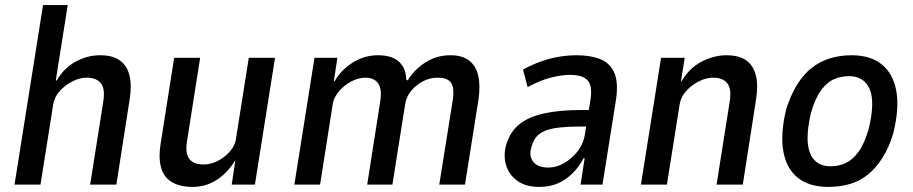

<svg xmlns="http://www.w3.org/2000/svg" viewBox="-20 -725 3586 754"><path d="M37 0 149 -705H246L199 -409H203Q231 -458 277 -483Q323 -508 373 -508Q423 -508 451 -487.5Q479 -467 488.5 -428.5Q498 -390 489 -334L437 0H334L385 -322Q391 -358 385.5 -378.5Q380 -399 363.5 -409.5Q347 -420 321 -420Q293 -420 264.5 -405.5Q236 -391 215 -368Q194 -345 189 -315L139 0Z M737 9Q686 9 654 -10.5Q622 -30 612 -69Q602 -108 611 -162L664 -498H766L715 -174Q709 -141 714.5 -120Q720 -99 736.5 -89Q753 -79 779 -79Q808 -79 836 -93.5Q864 -108 884 -131.5Q904 -155 907 -182L957 -498H1060L981 0H890L904 -94H903Q872 -44 829.5 -17.5Q787 9 737 9Z M1136 0 1215 -498H1305L1291 -406H1294Q1318 -449 1364 -478.5Q1410 -508 1464 -508Q1520 -508 1547.5 -482Q1575 -456 1575 -413L1581 -409Q1606 -451 1650 -479.5Q1694 -508 1749 -508Q1795 -508 1822 -487.5Q1849 -467 1858 -428Q1867 -389 1859 -334L1806 0H1705L1756 -319Q1763 -358 1759 -379.5Q1755 -401 1740.5 -410.5Q1726 -420 1700 -420Q1668 -420 1640.5 -405.5Q1613 -391 1594 -367.5Q1575 -344 1571 -315L1521 0H1422L1472 -319Q1479 -358 1473 -379.5Q1467 -401 1452 -410.5Q1437 -420 1416 -420Q1393 -420 1371 -410.5Q1349 -401 1331 -386Q1313 -371 1301.5 -353.5Q1290 -336 1287 -318L1237 0Z M2098 9Q2045 9 2012 -14.5Q1979 -38 1967.5 -76Q1956 -114 1968 -157Q1983 -207 2019 -236.5Q2055 -266 2116 -279.5Q2177 -293 2266 -293H2309L2300 -228H2258Q2200 -228 2160.5 -222Q2121 -216 2098.5 -199Q2076 -182 2067 -148Q2056 -113 2074 -90Q2092 -67 2134 -67Q2165 -67 2195.5 -84.5Q2226 -102 2249.5 -132.5Q2273 -163 2278 -204L2299 -334Q2307 -389 2287 -410Q2267 -431 2218 -431Q2186 -431 2144 -420.5Q2102 -410 2052 -383L2034 -452Q2071 -472 2107 -484.5Q2143 -497 2177.5 -502.5Q2212 -508 2245 -508Q2300 -508 2338 -492.5Q2376 -477 2392.5 -439Q2409 -401 2399 -333L2346 0H2260L2276 -104H2272Q2254 -70 2228.5 -44.5Q2203 -19 2171 -5Q2139 9 2098 9Z M2497 0 2576 -498H2669L2654 -405H2656Q2686 -457 2734.5 -482.5Q2783 -508 2833 -508Q2883 -508 2911 -487.5Q2939 -467 2948.5 -428.5Q2958 -390 2949 -334L2897 0H2794L2845 -322Q2851 -358 2845.5 -378.5Q2840 -399 2823.5 -409.5Q2807 -420 2781 -420Q2753 -420 2724.5 -405.5Q2696 -391 2675 -368Q2654 -345 2649 -315L2599 0Z M3233 9Q3158 9 3113 -27Q3068 -63 3056 -132Q3044 -201 3068 -298Q3086 -354 3111.5 -394.5Q3137 -435 3169 -459.5Q3201 -484 3240 -496Q3279 -508 3324 -508Q3399 -508 3443.5 -471.5Q3488 -435 3500 -367Q3512 -299 3488 -202Q3471 -145 3445.5 -105Q3420 -65 3388.5 -39.5Q3357 -14 3318 -2.5Q3279 9 3233 9ZM3242 -72Q3273 -72 3300 -84Q3327 -96 3350.5 -127.5Q3374 -159 3391 -217Q3417 -323 3395.5 -374.5Q3374 -426 3313 -426Q3284 -426 3256.5 -414.5Q3229 -403 3205.5 -372Q3182 -341 3165 -283Q3140 -176 3161 -124Q3182 -72 3242 -72Z"/></svg>

Font: Nunito Sans 7pt Condensed SemiBold
Style: Italic
Weight: 600
Width: 3
Italic angle: -9°
Designer: Vernon Adams
Foundry: Vernon Adams
Version: Version 3.101;gftools[0.9.27]